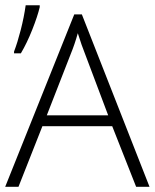

<svg xmlns="http://www.w3.org/2000/svg" viewBox="-20 -721 597 741"><path d="M413.1 -233.9H143.6L51.3 0H0L266.6 -665.5H295.9L557.1 0H505.4ZM160.6 -275.9H397.5L307.6 -514.6Q295.9 -543 280.3 -592.8Q268.1 -549.3 253.4 -513.7ZM34.2 -522Q47.4 -556.2 60.1 -605.7Q72.8 -655.3 79.1 -700.7H133.3V-693.4Q125 -658.2 104.5 -606.4Q84 -554.7 60.5 -515.1H34.2Z"/></svg>

Font: Bpm'online Open Sans Light
Style: Regular
Weight: 300
Foundry: Ascender Corporation
Version: Version 1.10